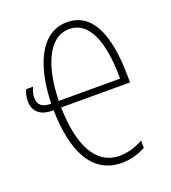

<svg xmlns="http://www.w3.org/2000/svg" viewBox="-134 -823 829 933"><g transform="rotate(-20 280.0 -357.0)"><path d="M319 -724C177 -724 116 -562 112 -378H107C70 -378 44 -393 44 -433C44 -452 51 -472 57 -486H22C13 -470 9 -446 9 -428C9 -370 49 -344 104 -344H112C116 -130 184 10 338 10C378 10 418 1 461 -22V-60C424 -40 384 -26 339 -26C216 -26 155 -148 151 -344H507V-367C507 -605 442 -724 319 -724ZM318 -689C416 -689 468 -578 468 -378H151C154 -537 202 -689 318 -689Z"/></g></svg>

Font: Noto Sans ExtraCondensed ExtraLight
Style: Regular
Weight: 200
Width: 2
Designer: Monotype Design Team
Foundry: Monotype Imaging Inc.
Version: Version 2.013